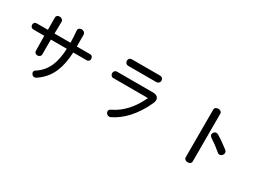

<svg xmlns="http://www.w3.org/2000/svg" viewBox="-14 -1468 3027 2203"><g transform="rotate(30 1500.0 -366.5)"><path d="M284.2 -702.1 285.2 -542H140.6Q120.1 -542 108.4 -530.3Q98.6 -518.6 98.6 -502Q99.6 -486.3 109.4 -474.6Q121.1 -461.9 139.6 -461.9H283.2L285.2 -333L286.1 -264.6Q286.1 -247.1 299.8 -236.3Q311.5 -226.6 329.1 -226.6Q345.7 -227.5 357.4 -237.3Q371.1 -249 371.1 -267.6Q370.1 -317.4 370.1 -371.1Q370.1 -425.8 371.1 -461.9H582Q576.2 -322.3 537.1 -231.4Q492.2 -127 395.5 -65.4Q379.9 -56.6 377.9 -41Q376 -26.4 385.7 -12.7Q394.5 1 409.2 5.9Q425.8 10.7 442.4 2Q563.5 -75.2 617.2 -206.1Q660.2 -309.6 667 -461.9H842.8Q862.3 -461.9 874 -474.6Q883.8 -486.3 882.8 -502.9Q882.8 -519.5 872.1 -530.3Q860.4 -543 841.8 -542H668V-656.2V-699.2Q666 -718.8 651.4 -730.5Q637.7 -741.2 619.1 -741.2Q600.6 -741.2 587.9 -731.4Q574.2 -719.7 575.2 -699.2Q578.1 -672.9 581.1 -622.1Q584 -574.2 584 -543H372.1L375 -700.2Q375 -718.8 360.4 -729.5Q347.7 -740.2 329.1 -741.2Q310.5 -742.2 297.9 -732.4Q284.2 -722.7 284.2 -702.1Z M1293 -730.5Q1270.5 -730.5 1257.8 -717.8Q1246.1 -705.1 1247.1 -687.5Q1247.1 -670.9 1258.8 -658.2Q1271.5 -644.5 1292 -644.5H1658.2Q1680.7 -644.5 1694.3 -658.2Q1706.1 -670.9 1706.1 -687.5Q1706.1 -705.1 1694.3 -717.8Q1680.7 -730.5 1658.2 -730.5ZM1212.9 -522.5Q1193.4 -522.5 1182.6 -509.8Q1171.9 -498 1171.9 -480.5Q1171.9 -462.9 1182.6 -451.2Q1193.4 -437.5 1212.9 -437.5H1670.9Q1617.2 -320.3 1541 -237.3Q1465.8 -155.3 1371.1 -110.4Q1350.6 -101.6 1345.7 -84Q1341.8 -69.3 1350.6 -53.7Q1358.4 -39.1 1375 -33.2Q1392.6 -26.4 1412.1 -35.2Q1505.9 -80.1 1589.8 -168Q1688.5 -273.4 1753.9 -419.9Q1774.4 -466.8 1755.9 -495.1Q1737.3 -522.5 1687.5 -522.5Z M2385.7 -697.3V-65.4Q2385.7 -47.9 2400.4 -37.1Q2413.1 -27.3 2432.6 -27.3Q2451.2 -27.3 2464.8 -36.1Q2479.5 -46.9 2479.5 -64.5V-696.3Q2479.5 -715.8 2463.9 -726.6Q2451.2 -736.3 2431.6 -735.4Q2413.1 -735.4 2399.4 -725.6Q2384.8 -714.8 2385.7 -697.3ZM2577.1 -477.5Q2559.6 -488.3 2542 -484.4Q2526.4 -479.5 2516.6 -465.8Q2506.8 -452.1 2509.8 -435.5Q2512.7 -418.9 2531.2 -406.2Q2568.4 -381.8 2603.5 -356.4Q2642.6 -327.1 2676.8 -297.9Q2691.4 -283.2 2710 -286.1Q2727.5 -288.1 2740.2 -301.8Q2752.9 -316.4 2752 -334Q2752 -353.5 2735.4 -367.2Q2703.1 -392.6 2663.1 -420.9Q2615.2 -455.1 2577.1 -477.5Z"/></g></svg>

Font: GungsuhChe
Style: Regular
Weight: 400
Monospace: yes
Version: Version 2.21